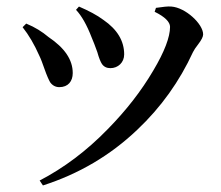

<svg xmlns="http://www.w3.org/2000/svg" viewBox="-20 -530 673 586"><path d="M111 36C220 1 316 -55 399 -134C472 -203 528 -282 569 -371C572 -377 577 -385 585 -395C595 -408 600 -418 600 -425C600 -457 546 -507 503 -510C492 -511 477 -509 456 -506L452 -494C483 -479 499 -463 499 -448C499 -417 482 -372 448 -315C411 -252 365 -193 309 -136C244 -69 174 -17 101 21ZM161 -264C188 -264 202 -282 202 -307C202 -348 177 -384 128 -417C109 -433 87 -447 60 -458L49 -447C68 -423 85 -394 100 -360C105 -350 110 -336 116 -319C123 -299 129 -286 133 -279C140 -269 150 -264 161 -264ZM317 -322C340 -322 359 -339 359 -364C359 -405 338 -440 296 -469C276 -484 251 -497 221 -510L212 -500C229 -482 245 -454 260 -415C265 -404 270 -390 277 -371C282 -353 287 -341 291 -335C297 -326 306 -322 317 -322Z"/></svg>

Font: AllPunType SemiBold
Style: Regular
Weight: 600
Version: 1.0